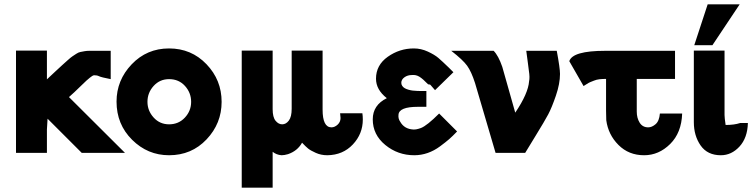

<svg xmlns="http://www.w3.org/2000/svg" viewBox="-20 -707 3480 888"><path d="M54 0V-473H197V-340Q213 -355 236 -376.5Q259 -398 268.5 -406.5Q278 -415 293 -428.5Q308 -442 315 -446.5Q322 -451 332.5 -458Q343 -465 351.5 -466.5Q360 -468 370 -470Q380 -472 392 -472H492V-341Q471 -345 457 -348.5Q443 -352 438 -354.5Q433 -357 427.5 -358Q422 -359 415 -359Q408 -358 396 -348Q385 -340 354 -309.5Q323 -279 299 -258L558 0H358L200 -158L197 -108V0Z M519 -237Q519 -336 589 -409.5Q659 -483 762 -483Q865 -483 935 -410Q1005 -337 1005 -236Q1005 -136 935.5 -62.5Q866 11 762 11Q663 11 591 -60.5Q519 -132 519 -237ZM662 -236Q662 -195 690.5 -163.5Q719 -132 762 -132Q806 -132 835 -163Q864 -194 864 -236Q864 -278 835.5 -309.5Q807 -341 762 -341Q719 -341 690.5 -309.5Q662 -278 662 -236Z M1098 161V-473H1241V-204V-202Q1241 -165 1254.5 -148.5Q1268 -132 1285 -132Q1303 -132 1316 -149.5Q1329 -167 1329 -204V-473H1472V-200Q1472 -118 1513 -118Q1528 -118 1541.5 -130.5Q1555 -143 1555 -161L1553 -183H1656Q1658 -170 1658 -154Q1658 -88 1612 -39Q1566 10 1494 11Q1465 11 1440.5 0Q1416 -11 1405 -20Q1394 -29 1377 -47Q1356 -9 1312 6Q1295 11 1282 11Q1258 9 1241 -5V161Z M1704 -155Q1704 -221 1769 -253Q1719 -292 1719 -343Q1719 -406 1773.5 -444.5Q1828 -483 1894 -483Q1927 -483 1958.5 -468.5Q1990 -454 2007.5 -439Q2025 -424 2056 -394L2077 -373L1992 -290Q1991 -291 1972 -313Q1970 -317 1960 -317Q1936 -342 1920 -352Q1904 -362 1885 -360Q1865 -360 1850.5 -349.5Q1836 -339 1836 -324Q1836 -316 1840.5 -309.5Q1845 -303 1852 -299Q1859 -295 1869.5 -292Q1880 -289 1889 -288Q1898 -287 1909.5 -286.5Q1921 -286 1928 -286Q1935 -286 1944 -286H1952V-213H1913Q1825 -213 1823 -176Q1821 -158 1831 -144Q1850 -110 1892 -108Q1905 -107 1927 -115Q1955 -126 2011 -182L2094 -99Q2073 -77 2057.5 -63.5Q2042 -50 2015 -30Q1988 -10 1958 0.5Q1928 11 1896 11Q1820 11 1762 -36.5Q1704 -84 1704 -155Z M2067 -472H2263Q2285 -450 2303 -398Q2311 -371 2330.5 -301Q2350 -231 2363 -186Q2423 -275 2427 -331Q2431 -349 2426 -380Q2426 -383 2421.5 -415.5Q2417 -448 2414 -472H2555Q2570 -392 2570 -365Q2570 -320 2551 -264.5Q2532 -209 2515.5 -178Q2499 -147 2457.5 -79.5Q2416 -12 2409 0H2272L2177 -323Q2160 -376 2140.5 -403Q2121 -430 2067 -472Z M2613 -424Q2628 -472 2779 -472H3102V-342H2925V-191Q2925 -161 2938.5 -139.5Q2952 -118 2978 -118Q2995 -118 3012 -132.5Q3029 -147 3032 -182H3135Q3132 -93 3079.5 -41Q3027 11 2959 11Q2888 11 2840.5 -36.5Q2793 -84 2784 -151V-150Q2783 -165 2783 -196V-342Q2766 -342 2752.5 -340.5Q2739 -339 2727 -334Q2715 -329 2709.5 -327Q2704 -325 2692.5 -317.5Q2681 -310 2679 -309Z M3189 -142V-473H3331V-177V-175Q3331 -162 3336 -129Q3376 -129 3403 -138H3439Q3437 -69 3400 -29Q3363 11 3314 11Q3252 11 3220.5 -34Q3189 -79 3189 -142ZM3191 -498 3253 -687H3401L3275 -498Z"/></svg>

Font: Coval
Style: Heavy
Weight: 900
Foundry: Context Ltd
Version: Version 001.000